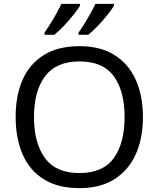

<svg xmlns="http://www.w3.org/2000/svg" viewBox="-20 -964 821 994"><path d="M720 -358Q720 -247 682.5 -164.5Q645 -82 572 -36Q499 10 391 10Q280 10 206.5 -36Q133 -82 97 -165Q61 -248 61 -359Q61 -469 97 -551Q133 -633 206.5 -679Q280 -725 392 -725Q499 -725 572 -679.5Q645 -634 682.5 -551.5Q720 -469 720 -358ZM156 -358Q156 -223 213 -145.5Q270 -68 391 -68Q513 -68 569 -145.5Q625 -223 625 -358Q625 -493 569 -569.5Q513 -646 392 -646Q271 -646 213.5 -569.5Q156 -493 156 -358ZM570 -934Q560 -917 537 -888Q514 -859 487 -830.5Q460 -802 437 -784H387V-796Q401 -815 417 -841Q433 -867 448.5 -894.5Q464 -922 474 -944H570ZM394 -934Q384 -917 361 -888Q338 -859 311 -830.5Q284 -802 261 -784H211V-796Q232 -825 257 -867.5Q282 -910 298 -944H394Z"/></svg>

Font: Noto Sans Grantha
Style: Regular
Weight: 400
Designer: Monotype Design Team
Foundry: Monotype Imaging Inc.
Version: Version 2.003; ttfautohint (v1.8.4.7-5d5b)